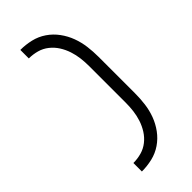

<svg xmlns="http://www.w3.org/2000/svg" viewBox="-309 -899 1119 1119"><g transform="rotate(-45 250.0 -340.0)"><path d="M128 161V91Q162 91 194.5 82Q227 73 253.5 52Q280 31 298 2.5Q316 -26 326.5 -58Q337 -90 341 -123Q345 -156 345 -190V-490Q345 -524 341 -557Q337 -590 326.5 -622Q316 -654 298 -682.5Q280 -711 253.5 -732Q227 -753 194.5 -762Q162 -771 128 -771V-841Q172 -841 214.5 -831Q257 -821 293 -796.5Q329 -772 355 -736.5Q381 -701 396 -660.5Q411 -620 416.5 -577Q422 -534 422 -490V-190Q422 -146 416.5 -103Q411 -60 396 -19.5Q381 21 355 56.5Q329 92 293 116.5Q257 141 214.5 151Q172 161 128 161Z"/></g></svg>

Font: Huly
Style: Regular
Weight: 400
Designer: Belleve Invis
Foundry: Belleve Invis
Version: Version 33.2.5; ttfautohint (v1.8.4)